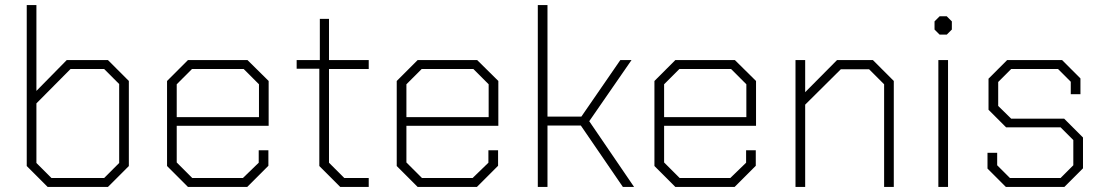

<svg xmlns="http://www.w3.org/2000/svg" viewBox="-20 -734 4333 754"><path d="M85 -82V-714H123V-377L242 -498H404L486 -416V-82L404 0H167ZM389 -35 448 -94V-404L389 -463H257L123 -328V-94L182 -35Z M636 -82V-416L718 -498H952L1035 -416V-240H674V-96L735 -35H934L996 -95V-144H1034V-83L951 0H718ZM997 -274V-403L937 -463H734L674 -403V-274Z M1234 -82V-464H1145V-498H1236V-660H1272V-498H1428V-463H1272V-95L1332 -35H1428V0H1316Z M1538 -82V-416L1620 -498H1854L1937 -416V-240H1576V-96L1637 -35H1836L1898 -95V-144H1936V-83L1853 0H1620ZM1899 -274V-403L1839 -463H1636L1576 -403V-274Z M2092 -714H2130V-276H2263L2416 -498H2460L2294 -258L2470 0H2426L2261 -241H2130V0H2092Z M2550 -82V-416L2632 -498H2866L2949 -416V-240H2588V-96L2649 -35H2848L2910 -95V-144H2948V-83L2865 0H2632ZM2911 -274V-403L2851 -463H2648L2588 -403V-274Z M3104 -498H3142V-372L3267 -498H3408L3490 -416V0H3452V-403L3393 -462H3282L3142 -323V0H3104Z M3650 -618V-650L3670 -670H3698L3718 -650V-618L3698 -598H3670ZM3665 -498H3703V0H3665Z M3858 -72V-134H3896V-85L3946 -35H4145L4195 -85V-184L4145 -234H3931L3862 -303V-425L3935 -498H4151L4223 -426V-364H4185V-413L4135 -463H3951L3900 -412V-318L3951 -268H4159L4233 -194V-73L4160 0H3930Z"/></svg>

Font: Chakra Petch ExtraLight
Style: Regular
Weight: 275
Designer: Katatrad Aksorn Co.,Ltd.
Foundry: Cadson Demak Co.,Ltd.
Version: Version 1.000; ttfautohint (v1.6)